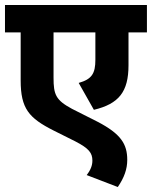

<svg xmlns="http://www.w3.org/2000/svg" viewBox="-20 -642 610 771"><path d="M570 -512V-622H0V-512H63V-319C63 -206 96 -168 195 -118L283 -74C337 -46 351 -28 351 3C351 22 344 41 328 61L453 109C479 71 491 37 491 0C491 -63 466 -104 372 -153L269 -205C204 -240 195 -262 195 -330V-512H363V-402C363 -347 349 -324 296 -309L357 -201C457 -225 496 -273 496 -380V-512Z"/></svg>

Font: Noto Sans Devanagari SemiCondensed
Style: Bold
Weight: 700
Width: 4
Designer: Jelle Bosma - Monotype Design Team
Foundry: Monotype Imaging Inc.
Version: Version 2.004